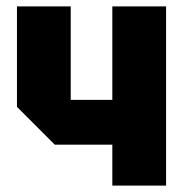

<svg xmlns="http://www.w3.org/2000/svg" viewBox="-20 -580 580 600"><path d="M499 -560V0H331V-128H151L33 -246V-560H201V-268H331V-560Z"/></svg>

Font: Tektur SemiCondensed
Style: Bold
Weight: 700
Width: 4
Designer: Adam Jagosz
Foundry: Adam Jagosz
Version: Version 1.005;gftools[0.9.30]